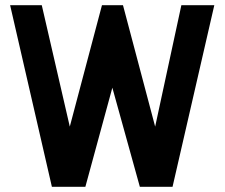

<svg xmlns="http://www.w3.org/2000/svg" viewBox="-20 -720 868 740"><path d="M454 -700H373L249 -232L141 -700H19L180 0H309L413 -382L519 0H645L806 -700H679L578 -232Z"/></svg>

Font: Advent Pro Expanded
Style: Bold
Weight: 700
Width: 7
Designer: VivaRado, Andreas Kalpakidis
Foundry: VivaRado, Andreas Kalpakidis
Version: Version 3.000